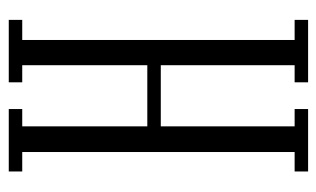

<svg xmlns="http://www.w3.org/2000/svg" viewBox="-166 -574 740 449"><g transform="rotate(-90 204.5 -350.0)"><path d="M27.5 0V-31.5H73V-668.5H27.5V-700H173.5V-668.5H133V-376H276V-668.5H236V-700H382V-668.5H335V-31.5H382V0H236V-31.5H276V-344.5H133V-31.5H173.5V0Z"/></g></svg>

Font: Imbue Light
Style: Regular
Weight: 300
Designer: Tyler Finck
Foundry: Etcetera Type Company
Version: Version 1.102